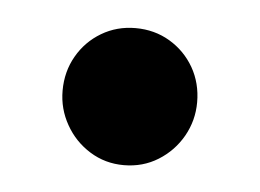

<svg xmlns="http://www.w3.org/2000/svg" viewBox="-28 -189 313 231"><g transform="rotate(5 128.0 -73.0)"><path d="M128 10Q105.5 10 87 -1.5Q68.5 -13 57.8 -32Q47 -51 47 -73Q47 -96 57.8 -114.8Q68.5 -133.5 87 -144.5Q105.5 -155.5 128 -155.5Q151 -155.5 169.5 -144.5Q188 -133.5 198.8 -114.8Q209.5 -96 209.5 -73Q209.5 -51 198.8 -32Q188 -13 169.5 -1.5Q151 10 128 10Z"/></g></svg>

Font: Fraunces Medium
Style: Regular
Weight: 500
Version: Version 1.000;[b76b70a41]